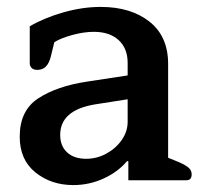

<svg xmlns="http://www.w3.org/2000/svg" viewBox="-20 -521 589 555"><path d="M37 -126Q37 -202 91 -237Q145 -272 231 -285L349 -303V-339Q349 -381 323 -405Q297 -429 251 -429Q223 -429 189.5 -420Q156 -411 137 -399L127 -358Q122 -338 112.5 -328.5Q103 -319 88 -319Q77 -319 71.5 -324.5Q66 -330 66 -338V-445Q109 -470 164 -485.5Q219 -501 271 -501Q358 -501 412 -458.5Q466 -416 466 -336V-65L498 -52Q518 -43 526 -35.5Q534 -28 534 -17Q534 0 519 0H351V-55H347Q321 -24 279.5 -5Q238 14 192 14Q128 14 82.5 -22.5Q37 -59 37 -126ZM349 -169V-234L253 -219Q154 -202 154 -131Q154 -99 174 -80.5Q194 -62 229 -62Q260 -62 287.5 -77Q315 -92 332 -116.5Q349 -141 349 -169Z"/></svg>

Font: Maitree SemiBold
Style: Regular
Weight: 600
Designer: CadsonDemak Team
Foundry: CadsonDemak
Version: Version 1.001